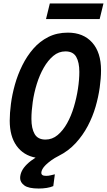

<svg xmlns="http://www.w3.org/2000/svg" viewBox="-20 -897 616 1106"><path d="M203 189Q144 189 120 171Q96 153 96 129Q96 109 105.5 89Q115 69 135.5 49Q156 29 185 11Q115 -2 75.5 -57Q36 -112 36 -202Q36 -245 43 -299Q50 -353 66 -410Q82 -467 108.5 -520.5Q135 -574 172 -616.5Q209 -659 258.5 -684Q308 -709 371 -709Q460 -709 511 -652Q562 -595 562 -492Q562 -448 554.5 -393.5Q547 -339 530.5 -282Q514 -225 485.5 -171Q457 -117 415.5 -72Q374 -27 318 1Q294 13 275.5 26.5Q257 40 244 52.5Q231 65 224.5 77Q218 89 218 98Q218 107 224.5 111.5Q231 116 246 116Q259 116 273.5 112.5Q288 109 296 107L287 175Q271 182 249 185.5Q227 189 203 189ZM242 -93Q281 -93 312 -119Q343 -145 366.5 -187Q390 -229 405.5 -281Q421 -333 429 -385.5Q437 -438 437 -483Q437 -538 419 -569.5Q401 -601 357 -601Q318 -601 287 -575Q256 -549 232 -507Q208 -465 192 -413.5Q176 -362 168.5 -309Q161 -256 161 -212Q161 -157 179.5 -125Q198 -93 242 -93ZM245 -787 267 -877H576L554 -787Z"/></svg>

Font: Ubuntu Sans Mono SemiBold
Style: Italic
Weight: 600
Italic angle: -13.5°
Monospace: yes
Designer: Dalton Maag Ltd
Foundry: Dalton Maag Ltd
Version: Version 1.006